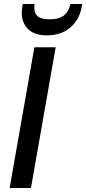

<svg xmlns="http://www.w3.org/2000/svg" viewBox="-20 -935 429 955"><path d="M28 0 151 -700H257L134 0ZM213 -759Q144 -759 112 -798.5Q80 -838 91 -900L93 -915H152Q146 -879 162.5 -859Q179 -839 228 -839Q275 -839 299 -859Q323 -879 330 -915H389L386 -899Q375 -837 329.5 -798Q284 -759 213 -759Z"/></svg>

Font: DeepMind Sans Medium
Style: Italic
Weight: 500
Italic angle: -10°
Designer: Jonny Pinhorn / Modifications: Colophon Foundry
Foundry: Colophon Foundry
Version: Version 1.002; ttfautohint (v1.8.2)